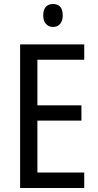

<svg xmlns="http://www.w3.org/2000/svg" viewBox="-20 -935 488 955"><path d="M399 0H80V-714H399V-638H166V-411H385V-335H166V-77H399ZM244 -915Q292 -915 292 -858Q292 -831 279 -816Q266 -801 244 -801Q222 -801 208.5 -816Q195 -831 195 -858Q195 -887 208 -901Q221 -915 244 -915Z"/></svg>

Font: Noto Sans Gurmukhi Condensed
Style: Regular
Weight: 400
Width: 3
Designer: Jelle Bosma - Monotype Design Team
Foundry: Monotype Imaging Inc.
Version: Version 2.004; ttfautohint (v1.8.4.7-5d5b)